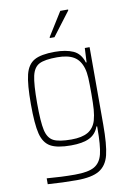

<svg xmlns="http://www.w3.org/2000/svg" viewBox="-101 -798 728 1063"><g transform="rotate(-10 263.5 -266.5)"><path d="M80 197V164Q162 171 238 171Q313 171 347.5 151Q382 131 393.5 84Q405 37 405 -61V-71H401Q386 -29 348.5 -10.5Q311 8 245 8Q167 8 129.5 -13.5Q92 -35 78.5 -89Q65 -143 65 -255Q65 -367 78.5 -421Q92 -475 129.5 -496.5Q167 -518 245 -518Q307 -518 348 -500Q389 -482 405 -430H409L413 -510H440V-75Q440 38 426 95Q412 152 370 177.5Q328 203 242 203Q164 203 80 197ZM392 -105Q400 -133 402.5 -166.5Q405 -200 405 -255Q405 -312 403.5 -343Q402 -374 395 -398Q381 -445 347 -465.5Q313 -486 253 -486Q183 -486 152 -470Q121 -454 110.5 -407.5Q100 -361 100 -255Q100 -149 110.5 -102.5Q121 -56 152 -40Q183 -24 253 -24Q312 -24 345.5 -43.5Q379 -63 392 -105ZM232 -598V-603L315 -736H359V-731L258 -598Z"/></g></svg>

Font: Saira Semi Condensed Thin
Style: Regular
Weight: 100
Width: 4
Designer: Hector Gatti with collaboration of the Omnibus-Type team
Foundry: Omnibus-Type
Version: Version 1.001; ttfautohint (v1.8)